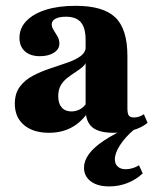

<svg xmlns="http://www.w3.org/2000/svg" viewBox="-20 -450 546 667"><path d="M277.4 -209.7V-311.3Q277.4 -353.2 260.9 -372.6Q244.4 -391.9 208.9 -391.9Q186.3 -391.9 173 -385.1Q159.7 -378.2 159.7 -365.3Q159.7 -355.6 166.5 -345.2Q173.4 -334.7 179.8 -323.4Q186.3 -312.1 186.3 -298.4Q186.3 -279 167.3 -266.9Q148.4 -254.8 118.5 -254.8Q85.5 -254.8 66.5 -271.8Q47.6 -288.7 47.6 -318.5Q47.6 -352.4 71.8 -377.4Q96 -402.4 139.5 -416.1Q183.1 -429.8 242.7 -429.8Q338.7 -429.8 380.6 -389.5Q422.6 -349.2 422.6 -255.6V-209.7ZM150 11.3Q95.2 11.3 63.3 -15.7Q31.5 -42.7 31.5 -89.5Q31.5 -125.8 49.2 -149.2Q66.9 -172.6 94.8 -187.1Q122.6 -201.6 154 -212.1Q185.5 -222.6 213.7 -232.3Q241.9 -241.9 260.1 -255.2Q278.2 -268.5 278.2 -289.5L282.3 -242.7Q278.2 -227.4 266.5 -217.3Q254.8 -207.3 240.7 -198.4Q226.6 -189.5 212.9 -178.6Q199.2 -167.7 190.7 -152.8Q182.3 -137.9 182.3 -115.3Q182.3 -90.3 194.4 -76.6Q206.5 -62.9 228.2 -62.9Q245.2 -62.9 259.7 -71.4Q274.2 -79.8 284.7 -98.4L286.3 -60.5Q261.3 -24.2 227.4 -6.5Q193.5 11.3 150 11.3ZM422.6 -74.2Q422.6 -55.6 427.4 -48.8Q432.3 -41.9 445.2 -41.9Q454.8 -41.9 463.3 -44.8Q471.8 -47.6 479.8 -53.2L492.7 -23.4Q472.6 -6.5 441.5 2.4Q410.5 11.3 374.2 11.3Q323.4 11.3 300.4 -8.1Q277.4 -27.4 277.4 -70.2V-209.7H422.6ZM359.7 197.6Q318.5 197.6 295.2 179.8Q271.8 162.1 271.8 132.3Q271.8 108.9 288.7 85.5Q305.6 62.1 340.7 38.7Q375.8 15.3 428.2 -8.9H454.8Q453.2 -6.5 450.8 -4.4Q448.4 -2.4 446.8 -0.8Q414.5 26.6 396.8 54.4Q379 82.3 379 103.2Q379 119.4 389.1 128.6Q399.2 137.9 416.1 137.9Q440.3 137.9 462.9 124.2L475.8 152.4Q452.4 174.2 422.6 185.9Q392.7 197.6 359.7 197.6Z"/></svg>

Font: Playfair 9pt Black
Style: Regular
Weight: 900
Designer: Claus Eggers Sørensen
Foundry: Claus Eggers Sørensen
Version: Version 2.203